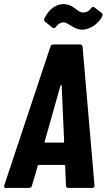

<svg xmlns="http://www.w3.org/2000/svg" viewBox="-25 -917 521 937"><path d="M297 -11 293 -107Q294 -109 292 -110.5Q290 -112 288 -112H165Q159 -112 159 -107L131 -11Q128 0 117 0H4Q-8 0 -4 -13L221 -689Q224 -700 235 -700H366Q376 -700 378 -689L436 -13V-10Q436 0 425 0H308Q297 0 297 -11ZM196 -221H283Q288 -221 288 -226L276 -499Q275 -502 273 -502Q271 -502 270 -499L193 -226Q191 -221 196 -221ZM324 -790Q316 -794 305.5 -801Q295 -808 286 -808Q264 -808 248 -786Q241 -776 231 -782L194 -812Q188 -818 192 -828Q209 -862 233.5 -879.5Q258 -897 285 -897Q316 -897 344 -874Q347 -872 353.5 -867Q360 -862 367 -859Q374 -856 382 -856Q404 -856 419 -876Q428 -888 436 -881L472 -853Q476 -849 476 -845Q476 -839 470 -830Q450 -800 424 -786Q398 -772 375 -772Q353 -772 324 -790Z"/></svg>

Font: Barlow Condensed
Style: Bold Italic
Weight: 700
Width: 3
Italic angle: -7°
Designer: Jeremy Tribby
Foundry: Tribby Type
Version: Version 1.408